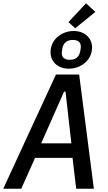

<svg xmlns="http://www.w3.org/2000/svg" viewBox="-38 -1154 658 1174"><path d="M535.9 0 446 -698.2H304L-18.1 0H92L176.5 -188.9H405.5L427.9 0ZM213.8 -277.7 353.7 -593.8H362.6L398.4 -277.7ZM271 -834.9C271 -774.5 318.5 -734 382.8 -734C458.8 -734 524.9 -788 524.9 -863.3C524.9 -924 477.3 -964.5 413 -964.5C337 -964.5 271 -910.5 271 -834.9ZM339.8 -829.2C339.8 -834.9 340.9 -843.4 343.4 -858C350.5 -895.2 375 -909.8 407.3 -909.8C439.6 -909.8 456.3 -894.9 456.3 -869C456.3 -863.3 455.3 -854.8 452.4 -840.2C445.3 -802.9 421.2 -788.4 388.5 -788.4C356.5 -788.4 339.8 -803.3 339.8 -829.2ZM380.7 -1018.8 421.9 -981.2 545.1 -1081.3 487.9 -1133.9Z"/></svg>

Font: Margiela Mono Italic Medium It
Style: Regular
Weight: 500
Designer: Mike Abbink, Paul van der Laan, Pieter van Rosmalen
Foundry: Bold Monday
Version: Version 2.003 2021